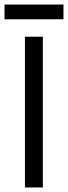

<svg xmlns="http://www.w3.org/2000/svg" viewBox="-27 -827 300 847"><path d="M162 0H83V-665H162ZM-7 -742V-807H253V-742Z"/></svg>

Font: BreeCF
Style: Light
Weight: 300
Designer: Veronika Burian, Jos Scaglione
Foundry: TypeTogether
Version: Version 0.0.2